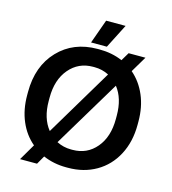

<svg xmlns="http://www.w3.org/2000/svg" viewBox="-131 -993 1018 1135"><g transform="rotate(15 378.0 -425.0)"><path d="M496.1 -886.2 420.9 -738.8H324.2L377 -886.2ZM97.2 36.1 155.8 -64Q100.1 -110.8 70.1 -181.6Q40 -252.4 40 -339.8V-359.9Q40 -518.1 132.3 -615Q224.6 -711.9 372.1 -711.9H383.8Q460.4 -711.9 524.9 -684.1L555.2 -734.9H658.2L600.1 -637.2Q655.3 -589.8 685.5 -518.8Q715.8 -447.8 715.8 -359.9V-339.8Q715.8 -235.4 673.3 -155Q630.9 -74.7 555.4 -31.2Q480 12.2 383.8 12.2H372.1Q296.9 12.2 231 -16.1L201.2 36.1ZM171.9 -339.8Q171.9 -234.4 224.1 -169.9L470.2 -582Q429.2 -603 382.8 -603H373Q284.7 -603 228.3 -536.6Q171.9 -470.2 171.9 -360.8ZM532.2 -529.8 285.2 -118.2Q326.2 -97.2 373 -97.2H382.8Q471.2 -97.2 527.1 -163.6Q583 -230 583 -339.8V-360.8Q583 -465.3 532.2 -529.8Z"/></g></svg>

Font: Fixel Text SemiBold
Style: Regular
Weight: 600
Width: 4
Designer: AlfaBravo + MacPaw
Foundry: Kyrylo Tkachov, Marchela Mozhyna, Serhii Makarenko, Maria Weinstein, Zakhar Kryvoshyya
Version: Version 1.211